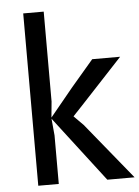

<svg xmlns="http://www.w3.org/2000/svg" viewBox="-55 -821 626 863"><g transform="rotate(-5 258.5 -389.0)"><path d="M394 0 166 -297.5 252 -312.5 310 -254 517 0ZM82.5 0V-777.5H175V-372L168 -299V-295L175 -219V0ZM252.5 -281 166 -297.5 271.5 -426 373.5 -545.5H499.5L310 -342Z"/></g></svg>

Font: Spline Sans
Style: Regular
Weight: 400
Designer: Eben Sorkin, Mirko Velimirovic
Foundry: Sorkin Type
Version: Version 1.001